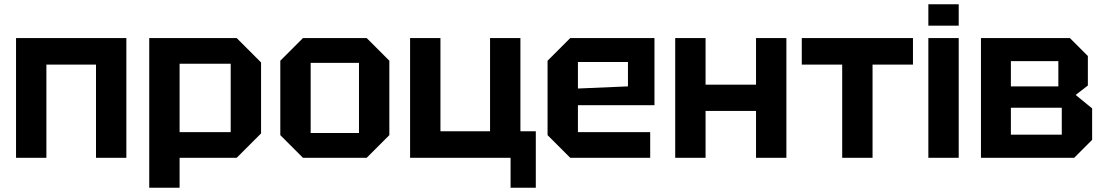

<svg xmlns="http://www.w3.org/2000/svg" viewBox="-20 -738 5166 898"><path d="M55 0V-560H571V0H429V-436H197V0Z M678 140V-560H1087L1201 -446V-114L1087 0H820V140ZM1059 -440H820V-120H1059Z M1291 -106V-454L1397 -560H1695L1801 -454V-106L1695 0H1397ZM1433 -116H1659V-444H1433Z M2414 -560V-124H2486V140H2368V0H1898V-560H2040V-124H2272V-560Z M2541 -106V-454L2647 -560H3041V-246H2683V-120H3021V0H2647ZM2683 -324 2917 -334V-448H2683Z M3138 0V-560H3280V-342H3516V-560H3658V0H3516V-219H3280V0Z M4061 0V-436H4250V-560H3730V-436H3919V0Z M4322 0V-560H4464V0ZM4322 -618V-718H4464V-618Z M4568 -560V0H5004L5088 -84V-231L5011 -294L5068 -338V-476L4984 -560ZM4708 -334V-452H4930V-334ZM4708 -108V-234H4946V-108Z"/></svg>

Font: Tektur SemiBold
Style: Regular
Weight: 600
Designer: Adam Jagosz
Foundry: Adam Jagosz
Version: Version 1.005;gftools[0.9.30]